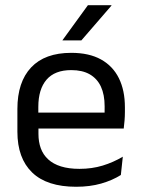

<svg xmlns="http://www.w3.org/2000/svg" viewBox="-20 -703 540 734"><path d="M271 11Q159.5 11 103 -43.5Q46.5 -98 46.5 -199.5V-286.5Q46.5 -389.5 99 -445.2Q151.5 -501 252.5 -501Q320.5 -501 366 -475.8Q411.5 -450.5 434.5 -404Q457.5 -357.5 457.5 -293V-275Q457.5 -259 456.2 -243Q455 -227 453 -211.5H378.5Q379.5 -235.5 379.8 -257Q380 -278.5 380 -296.5Q380 -341 365.8 -371.8Q351.5 -402.5 323.2 -418.8Q295 -435 252.5 -435Q189.5 -435 158 -398.5Q126.5 -362 126.5 -294V-247.5L127 -237.5V-191Q127 -160.5 136 -136Q145 -111.5 164.2 -93.8Q183.5 -76 213.2 -66.8Q243 -57.5 284 -57.5Q331.5 -57.5 372.5 -70Q413.5 -82.5 449.5 -104L442 -34Q409.5 -13.5 366.5 -1.2Q323.5 11 271 11ZM89 -211.5V-272.5H436V-211.5ZM316 -683H406V-681.5L291 -548.5H219V-549.5Z"/></svg>

Font: Anek Gurmukhi Medium
Style: Regular
Weight: 400
Version: Version 1.003